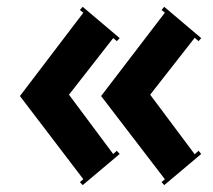

<svg xmlns="http://www.w3.org/2000/svg" viewBox="-20 -535 622 560"><path d="M451.2 -3.9 460.9 -12.2 274.9 -254.9 460.9 -498 451.2 -505.9 459 -515.1 566.9 -423.8 559.1 -415 547.9 -424.8 418 -258.8 547.9 -85 559.1 -95.2 566.9 -85.9 459 4.9ZM212.9 -3.9 223.1 -12.2 38.1 -254.9 223.1 -498 212.9 -505.9 221.2 -515.1 329.1 -423.8 320.8 -415 310.1 -423.8 181.2 -258.8 310.1 -85.9 320.8 -95.2 329.1 -85.9 221.2 4.9Z"/></svg>

Font: Copperplate CC
Style: Bold
Weight: 700
Designer: indestructible type*
Foundry: Cowboy Collective
Version: Version 1.000